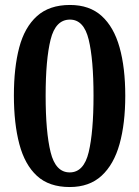

<svg xmlns="http://www.w3.org/2000/svg" viewBox="-20 -744 562 774"><path d="M261 10Q178 10 129 -35Q80 -80 58 -163Q36 -246 36 -359Q36 -471 57.5 -552.5Q79 -634 129 -679Q179 -724 262 -724Q341 -724 390 -679.5Q439 -635 462 -553Q485 -471 485 -358Q485 -246 462 -163.5Q439 -81 389.5 -35.5Q340 10 261 10ZM261 -49Q318 -49 337.5 -130.5Q357 -212 357 -358Q357 -504 337.5 -584.5Q318 -665 262 -665Q204 -665 184 -584.5Q164 -504 164 -358Q164 -212 184 -130.5Q204 -49 261 -49Z"/></svg>

Font: Noto Serif Myanmar SemiCondensed SemiBold
Style: Regular
Weight: 600
Width: 4
Designer: Ben Mitchell and the Monotype Design Team
Foundry: Monotype Imaging Inc.
Version: Version 2.106; ttfautohint (v1.8.4.7-5d5b)